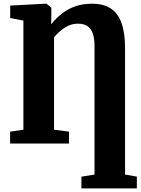

<svg xmlns="http://www.w3.org/2000/svg" viewBox="-20 -773 757 1034"><path d="M418.5 241.5V178.5L489 167V-523.5Q489 -567.5 479.2 -594.2Q469.5 -621 449.8 -633.2Q430 -645.5 399 -645.5Q361.5 -645.5 329.5 -624.5Q297.5 -603.5 271 -572.5V-74.5L351.5 -64V0H34.5V-64L106 -74.5V-662L35 -676V-743L222.5 -753H230L256.5 -732V-696.5L255.5 -642.5Q282.5 -676 315 -701Q347.5 -726 387.2 -739.5Q427 -753 475.5 -753Q537.5 -753 576.8 -727.2Q616 -701.5 634.8 -648Q653.5 -594.5 653.5 -512V167L717 178V241.5Z"/></svg>

Font: Merriweather 24pt SemiCondensed Black
Style: Regular
Weight: 900
Width: 4
Designer: Eben Sorkin
Foundry: Eben Sorkin
Version: Version 2.100